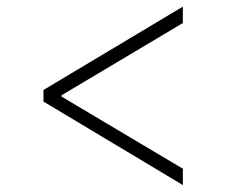

<svg xmlns="http://www.w3.org/2000/svg" viewBox="-20 -567 668 567"><path d="M108.4 -267.1V-301.3L520 -547.4V-499L157.7 -283.2L161.6 -290.5V-277.8L157.7 -284.2L520 -68.8V-20.5Z"/></svg>

Font: Inter Tight ExtraLight
Style: Regular
Weight: 250
Designer: Rasmus Andersson
Foundry: rsms
Version: Version 3.004